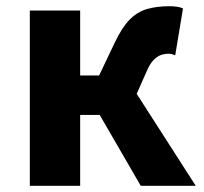

<svg xmlns="http://www.w3.org/2000/svg" viewBox="-20 -598 658 618"><path d="M76 0V-564H238V-355H299L349 -460Q372 -509 397 -534.5Q422 -560 453.5 -569Q485 -578 525 -578Q537 -578 548.5 -576.5Q560 -575 569 -571L544 -420Q539 -422 534 -423.5Q529 -425 523 -425Q509 -425 497 -420.5Q485 -416 473.5 -404Q462 -392 451 -366L420 -296L610 0H433L301 -228H238V0Z"/></svg>

Font: Noto Sans SC ExtraBold
Style: Regular
Weight: 800
Designer: Ryoko NISHIZUKA 西塚涼子 (kana, bopomofo & ideographs); Paul D. Hunt (Latin, Greek & Cyrillic); Sandoll Communications 산돌커뮤니
Foundry: Adobe
Version: Version 2.004-H2;hotconv 1.0.118;makeotfexe 2.5.65603